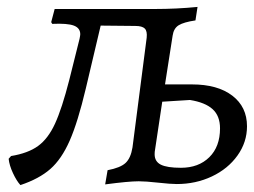

<svg xmlns="http://www.w3.org/2000/svg" viewBox="-20 -524 734 555"><path d="M694 -159Q694 -113 666.5 -74.5Q639 -36 592.5 -14Q546 8 491 8Q473 8 437 4Q401 0 381 0Q352 0 284 9L291 -32Q328 -39 343 -53Q358 -67 363 -98L404 -415Q406 -434 398.5 -441.5Q391 -449 371 -449L271 -450L228 -268Q205 -171 181.5 -117.5Q158 -64 125.5 -35.5Q93 -7 39 11Q28 -1 17.5 -23.5Q7 -46 5 -65L12 -73Q61 -81 90 -102Q119 -123 139 -166.5Q159 -210 180 -292L210 -412Q212 -422 212 -425Q212 -443 193.5 -450Q175 -457 131 -455L128 -460L138 -498H427Q491 -498 551 -504L545 -465Q511 -460 496.5 -451Q482 -442 479 -421L457 -280H535Q609 -280 651.5 -247.5Q694 -215 694 -159ZM529 -235 449 -230 428 -90Q427 -86 427 -78Q427 -57 445 -48Q463 -39 503 -39Q554 -39 585 -69.5Q616 -100 616 -153Q616 -189 594.5 -208.5Q573 -228 529 -235Z"/></svg>

Font: Alegreya SC
Style: Italic
Weight: 400
Italic angle: -7°
Designer: Juan Pablo del Peral
Foundry: Huerta Tipografica
Version: Version 2.007; ttfautohint (v1.6)